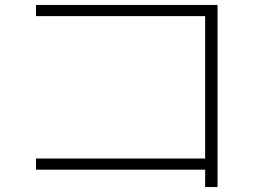

<svg xmlns="http://www.w3.org/2000/svg" viewBox="-20 -727 1040 774"><path d="M807 27V-43H125V-88H807V-662H125V-707H857V27Z"/></svg>

Font: M PLUS 2 Light
Style: Regular
Weight: 300
Designer: Coji Morishita
Foundry: UNDERFOREST DESIGN
Version: Version 1.001